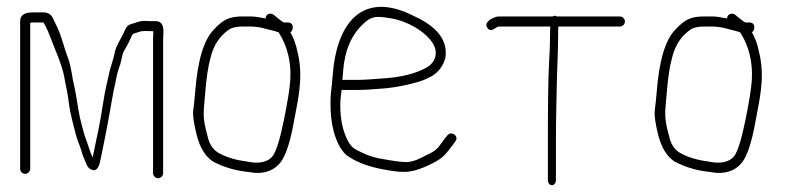

<svg xmlns="http://www.w3.org/2000/svg" viewBox="-20 -514 2339 572"><path d="M55 4C62.9 4 70 -3.1 70 -11V-446C72.7 -446.7 75 -447 77 -447H109C109.7 -447 112.3 -442.6 116.8 -433.9C121.3 -425.2 126.5 -412.9 132.3 -397.2C141.9 -371.2 164.9 -321.1 171 -286.9C176.2 -257.1 181 -241.3 185 -208.2C189.1 -174.1 199.3 -140.1 206 -112.5C210.1 -95.7 218.3 -80.3 223 -62.9C225.5 -53.5 230.9 -39.7 239.2 -21.5C242.4 -14.5 247.5 -10 254.4 -8C266.1 -3.3 274.4 -13 279.2 -37C279.2 -37.8 282.1 -52.1 288 -80C293.1 -104.3 298.8 -136 303.6 -160.5C307.1 -178.2 318.6 -249.3 323.2 -265C327.5 -288.5 331.7 -305.3 335.8 -315.4C342.9 -333.3 342 -349.7 350.5 -363.9C358.6 -377.4 367 -393.5 372.8 -408C375.6 -415 384.8 -415.3 393.1 -418.6C405.6 -423.6 420.9 -421 437 -421C436.3 -410.3 436 -400.3 436 -391V2C436 9.9 443.1 17 451 17C458.9 17 466 9.9 466 2V-391C466 -399.7 466.3 -409.3 467 -420C467 -440.7 459.3 -451 444 -451H428C423.2 -451 417.5 -451.2 411 -451.7C397.7 -452.7 379.4 -444.5 368.4 -441.5C356.5 -438.3 352 -423.3 346.8 -412.5C338.9 -396 325.2 -376.7 321.3 -355.4C317.7 -336 309.1 -314.3 306.2 -300.3C299.2 -266.8 294.1 -252.1 287.2 -207C277.4 -142.8 270.8 -115.8 256 -45C246.3 -65.3 244.9 -76.7 236.4 -98C230.2 -113.5 222.4 -146.7 218.2 -163.2C214.8 -177 206.4 -233.4 203.2 -248L198.4 -270C196.8 -277.3 195.5 -285 194.4 -293L190 -315C185.7 -336.7 180.9 -343.2 172.9 -369.2C159.4 -412.7 158.9 -417.1 137 -461C131.7 -471.7 122.3 -477 109 -477H77C52.3 -477 40 -468.3 40 -451V-11C40 -3.1 47.1 4 55 4Z M811.2 -416C836.7 -375.2 847.9 -328.4 844.8 -275.6C843.5 -252 837.1 -212.3 825.8 -156.4C814.4 -100.5 803.5 -65 793.2 -50C778.3 -30.6 751.9 -24.9 714.2 -33C680.1 -37.5 652.1 -46.2 630.2 -59C613.8 -68.8 603.1 -85.5 598.2 -109C581.4 -167.9 587.1 -181.9 591.2 -235C594.8 -281.5 600.1 -317.2 607.2 -342C616 -378.8 634.3 -406.8 662.3 -426C671.1 -432 684.7 -435 703.2 -435H724.2C741.2 -435 757.9 -432.5 774.4 -427.5C787.4 -423.6 811.2 -419.3 811.2 -416ZM703.2 -465C663.1 -465 645.3 -456.2 617.2 -426C587.2 -396 568.5 -333.3 561.2 -238C559.9 -220.7 558.1 -203.8 555.9 -187.5C553.7 -171.2 557.3 -145.1 566.7 -109.1C576.2 -73.2 592 -47.8 614.2 -33C643.1 -17.6 674.7 -7.6 709.2 -3L739.2 1C772.9 3 798.9 -8 817.2 -32C832.4 -53.7 845 -92.9 855.2 -149.5C866.6 -213 884 -277.1 868.4 -350.2C860.2 -389.2 855.7 -397 845.2 -418C849.9 -421.3 852.2 -426 852.2 -432C852.2 -442 847.2 -447 837.2 -447H825.2C822.5 -448.3 816.2 -453 806.2 -461L795.2 -470C785.6 -477.2 771.2 -472.1 771.2 -459C751.2 -463 736.7 -465 727.7 -465Z M999.8 -276C1000.5 -280 1001.3 -288.8 1002.3 -302.5C1006.8 -363 1026.6 -409.7 1061.9 -442.6C1088.7 -468.7 1105.4 -465.7 1145.7 -459.2C1191.1 -451.9 1248.3 -420.9 1270.5 -383.1C1286.7 -355.6 1275.8 -327.7 1253 -314C1219.5 -294.8 1175.8 -283.4 1115.2 -280C1091.2 -278.6 1073.5 -276 1042.3 -276ZM997.8 -246H1042.3C1074.3 -246 1092.4 -248.6 1116.8 -250C1162.9 -252.6 1228.6 -268.3 1250 -279L1268 -288C1288.8 -301.8 1301.8 -320.2 1307 -343C1314.3 -393.6 1282.6 -434.6 1213.6 -466C1060 -544.6 982.5 -445.9 971.1 -289.3C967.3 -236.1 963.2 -239.5 965.1 -184.2C967 -126.6 988 -64.2 1020.8 -46C1047.1 -28.5 1084.3 -16.2 1122.8 -9.1C1148.3 -4.4 1167.1 -2 1179.2 -2C1203.2 -0.5 1232.2 -9 1268.5 -27.5C1302.9 -45 1308.3 -55.9 1328 -81L1336 -92C1349.4 -108 1325 -125.7 1313 -111L1304 -100C1276.5 -60.2 1276.4 -65.3 1234.9 -44.2C1217.5 -35 1202.6 -30.7 1187.2 -31.2C1171.9 -31.7 1150 -34.7 1121.6 -40C1095 -43.5 1065.9 -53.8 1035.8 -71C1029.2 -75.7 1023.5 -82 1018.8 -90C1002.2 -119.2 993.8 -155.8 993.8 -200C993.8 -214.7 995.2 -230 997.8 -246Z M1624.2 38C1630.5 38 1636.2 30.9 1636.2 23V-93C1636.2 -161.3 1638.1 -226.6 1639.4 -287C1640.3 -330.4 1642.6 -359 1642.6 -398.5C1642.6 -414.2 1642.9 -426.3 1643.4 -435H1826.8C1834.7 -435 1841.8 -442.1 1841.8 -450C1841.8 -457.9 1834.7 -465 1826.8 -465H1638.6C1637 -466.3 1635.1 -467 1633 -467C1630.9 -467 1628.7 -466.3 1626.6 -465H1466C1453.1 -465 1419.3 -449.5 1431.5 -431.5C1443.5 -413.9 1457.6 -435 1466 -435H1619.4C1618.9 -425.7 1618.6 -413.5 1618.6 -398.5C1618.6 -383.5 1617.5 -357.3 1615.4 -319.8C1613.3 -282.3 1612.2 -206.7 1612.2 -93V23C1612.2 30.9 1617.9 38 1624.2 38Z M2186.2 -416C2211.7 -375.2 2222.9 -328.4 2219.8 -275.6C2218.5 -252 2212.1 -212.3 2200.8 -156.4C2189.4 -100.5 2178.5 -65 2168.2 -50C2153.3 -30.6 2126.9 -24.9 2089.2 -33C2055.1 -37.5 2027.1 -46.2 2005.2 -59C1988.8 -68.8 1978.1 -85.5 1973.2 -109C1956.4 -167.9 1962.1 -181.9 1966.2 -235C1969.8 -281.5 1975.1 -317.2 1982.2 -342C1991 -378.8 2009.3 -406.8 2037.3 -426C2046.1 -432 2059.7 -435 2078.2 -435H2099.2C2116.2 -435 2132.9 -432.5 2149.4 -427.5C2162.4 -423.6 2186.2 -419.3 2186.2 -416ZM2078.2 -465C2038.1 -465 2020.3 -456.2 1992.2 -426C1962.2 -396 1943.5 -333.3 1936.2 -238C1934.9 -220.7 1933.1 -203.8 1930.9 -187.5C1928.7 -171.2 1932.3 -145.1 1941.7 -109.1C1951.2 -73.2 1967 -47.8 1989.2 -33C2018.1 -17.6 2049.7 -7.6 2084.2 -3L2114.2 1C2147.9 3 2173.9 -8 2192.2 -32C2207.4 -53.7 2220 -92.9 2230.2 -149.5C2241.6 -213 2259 -277.1 2243.4 -350.2C2235.2 -389.2 2230.7 -397 2220.2 -418C2224.9 -421.3 2227.2 -426 2227.2 -432C2227.2 -442 2222.2 -447 2212.2 -447H2200.2C2197.5 -448.3 2191.2 -453 2181.2 -461L2170.2 -470C2160.6 -477.2 2146.2 -472.1 2146.2 -459C2126.2 -463 2111.7 -465 2102.7 -465Z"/></svg>

Font: MewTooHand
Style: Condensed
Weight: 400
Designer: Mew Too, Robert Jablonski
Version: Version 0.77